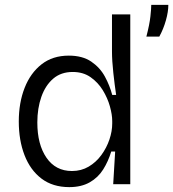

<svg xmlns="http://www.w3.org/2000/svg" viewBox="-20 -755 710 787"><path d="M264 12Q196 12 150 -23Q104 -58 80.5 -119Q57 -180 57 -257Q57 -334 81 -395Q105 -456 150.5 -491.5Q196 -527 262 -527Q318 -527 354 -502.5Q390 -478 410 -441Q430 -404 440 -366H456Q450 -406 444.5 -456.5Q439 -507 439 -544V-696H514V0H444L452 -134H436Q424 -94 403 -60.5Q382 -27 347.5 -7.5Q313 12 264 12ZM275 -54Q313 -54 343.5 -72Q374 -90 395.5 -119.5Q417 -149 428.5 -183Q440 -217 440 -249V-259Q440 -285 430.5 -319Q421 -353 401.5 -385Q382 -417 351.5 -438.5Q321 -460 278 -460Q230 -460 198 -432.5Q166 -405 149.5 -358Q133 -311 133 -253Q133 -163 170.5 -108.5Q208 -54 275 -54ZM580 -605Q593 -655 596.5 -687.5Q600 -720 600 -735H670Q670 -707 660 -671.5Q650 -636 633 -605Z"/></svg>

Font: Bricolage Grotesque 12pt Light
Style: Regular
Weight: 300
Designer: Mathieu Triay
Foundry: Atelier Triay
Version: Version 1.001; ttfautohint (v1.8.4.7-5d5b);gftools[0.9.33.de